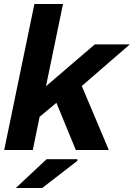

<svg xmlns="http://www.w3.org/2000/svg" viewBox="-20 -750 669 960"><path d="M629 -528 389 -320 524 0H359L262 -236L178 -166L144 0H1L152 -730H295L210 -319L454 -528ZM59 190 213 46H367V54L191 190Z"/></svg>

Font: Nacelle Bold
Style: Italic
Weight: 700
Italic angle: -12°
Designer: Sora Sagano
Foundry: Sora Sagano
Version: Version 1.000;FEAKit 1.0